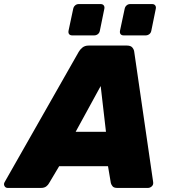

<svg xmlns="http://www.w3.org/2000/svg" viewBox="-74 -924 835 944"><path d="M-36 0Q-47 0 -52 -9.5Q-57 -19 -51 -29L313 -669Q319 -680 331 -690Q343 -700 362 -700H550Q569 -700 577 -690Q585 -680 586 -669L679 -29Q681 -16 672.5 -8Q664 0 653 0H503Q486 0 479.5 -8Q473 -16 471 -24L457 -107H217L167 -23Q163 -15 153.5 -7.5Q144 0 127 0ZM298 -276H447L421 -501ZM534 -750Q524 -750 519 -756Q514 -762 516 -773L539 -881Q541 -891 548.5 -897.5Q556 -904 566 -904H674Q684 -904 689 -897.5Q694 -891 692 -881L670 -773Q668 -762 660 -756Q652 -750 642 -750ZM281 -750Q271 -750 266 -756Q261 -762 263 -773L286 -881Q288 -891 295.5 -897.5Q303 -904 313 -904H421Q431 -904 436 -897.5Q441 -891 439 -881L417 -773Q415 -762 407 -756Q399 -750 389 -750Z"/></svg>

Font: Rubik ExtraBold
Style: Italic
Weight: 800
Italic angle: -12°
Designer: Hubert and Fischer
Foundry: Hubert and Fischer
Version: Version 2.300;gftools[0.9.30]